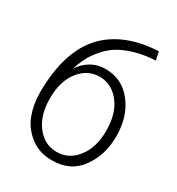

<svg xmlns="http://www.w3.org/2000/svg" viewBox="-182 -861 913 992"><g transform="rotate(30 275.0 -364.5)"><path d="M48.8 -255.9Q48.8 -503.9 166 -626Q275.4 -737.3 474.6 -747.1L484.4 -697.3Q416 -694.3 360.4 -677.2Q304.7 -660.2 270 -637.7Q235.4 -615.2 208 -583Q180.7 -550.8 168 -526.9Q155.3 -502.9 143.6 -473.6L133.8 -445.3Q156.2 -483.4 195.3 -506.8Q234.4 -530.3 282.2 -530.3Q381.8 -530.3 442.9 -451.7Q503.9 -373 503.9 -255.9Q503.9 -145.5 445.8 -64Q387.7 17.6 276.4 17.6Q200.2 17.6 147 -23.9Q93.8 -65.4 71.3 -125.5Q48.8 -185.5 48.8 -255.9ZM108.4 -255.9Q108.4 -155.3 155.8 -93.8Q203.1 -32.2 276.4 -32.2Q348.6 -32.2 396.5 -93.8Q444.3 -155.3 444.3 -255.9Q444.3 -358.4 396 -419.4Q347.7 -480.5 276.4 -480.5Q205.1 -480.5 156.7 -419.4Q108.4 -358.4 108.4 -255.9Z"/></g></svg>

Font: Gothic A1 Light
Style: Regular
Weight: 300
Version: Version 2.50